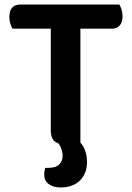

<svg xmlns="http://www.w3.org/2000/svg" viewBox="-20 -627 580 843"><path d="M504 -607Q509 -599 513.5 -585.5Q518 -572 518 -556Q518 -529 505.5 -515Q493 -501 471 -501H333V-1Q348 16 355 38Q362 60 362 84Q362 135 331 165.5Q300 196 247 196Q213 196 193.5 181Q174 166 174 138Q174 125 179 110H192Q225 110 240 95Q255 80 255 56Q255 45 250.5 30Q246 15 236 2Q203 -8 203 -54V-501H35Q30 -510 25.5 -523Q21 -536 21 -552Q21 -580 33.5 -593.5Q46 -607 68 -607H504Z"/></svg>

Font: Baloo Bhaina 2 SemiBold
Style: Regular
Weight: 600
Designer: Yesha Goshar, Manish Minz, Shuchita Grover and Ek Type
Foundry: Ek Type
Version: Version 1.640;hotconv 1.0.111;makeotfexe 2.5.65597; ttfautoh